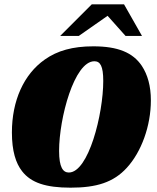

<svg xmlns="http://www.w3.org/2000/svg" viewBox="-20 -859 725 887"><path d="M411 -645C316 -645 245 -625 187 -584C90 -516 35 -394 35 -247C35 -161 53 -105 82 -68C123 -15 191 8 306 8C425 8 504 -16 566 -84C633 -157 677 -277 677 -395C677 -462 662 -514 635 -555C594 -616 525 -645 411 -645ZM298 -62C271 -62 253 -86 253 -162C253 -313 323 -576 416 -576C443 -576 457 -554 457 -485C457 -332 389 -62 298 -62ZM344 -693 477 -786 560 -693H636L553 -839H404L258 -693Z"/></svg>

Font: Racing Sans One
Style: Regular
Weight: 400
Designer: Pablo Impallari, Rodrigo Fuenzalida
Foundry: Pablo Impallari, Rodrigo Fuenzalida
Version: Version 1.001